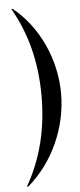

<svg xmlns="http://www.w3.org/2000/svg" viewBox="-57 -796 368 878"><g transform="rotate(-5 127.5 -357.0)"><path d="M36 51C152 -47 223 -203 223 -360C223 -517 152 -672 36 -765H30C99 -644 133 -511 133 -357C133 -203 99 -70 30 51Z"/></g></svg>

Font: Moniqa SemBd Display
Style: Regular
Weight: 600
Designer: Rajesh Rajput
Foundry: Rajesh Rajput
Version: Version 1.000